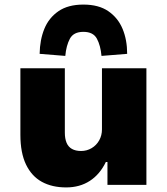

<svg xmlns="http://www.w3.org/2000/svg" viewBox="-20 -807 729 838"><path d="M269 11Q207 11 162.5 -13.5Q118 -38 93.5 -89Q69 -140 69 -219V-509H263V-228Q263 -202 270.5 -184Q278 -166 294 -157Q310 -148 334 -148Q359 -148 380 -160.5Q401 -173 413 -194.5Q425 -216 425 -242V-509H619V0H449V-100H442Q416 -46 372 -17.5Q328 11 269 11ZM265 -563 153 -572Q154 -633 173.5 -681Q193 -729 235 -758Q277 -787 344 -787Q411 -787 453 -758Q495 -729 515 -681Q535 -633 535 -572L423 -563Q419 -608 403 -638Q387 -668 344 -668Q301 -668 285 -638Q269 -608 265 -563Z"/></svg>

Font: Nunito Sans 6pt Black
Style: Regular
Weight: 900
Version: Version 3.101;gftools[0.9.27]